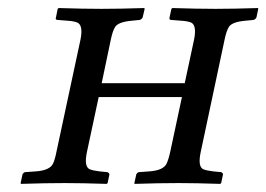

<svg xmlns="http://www.w3.org/2000/svg" viewBox="-20 -451 656 473"><path d="M399.4 -77.1 428.2 -211.9H223.1L194.3 -77.1Q186.5 -41 200.7 -34.2Q208.5 -30.8 225.1 -28.8L244.6 -26.9Q249.5 -24.4 249.5 -21L245.1 0L242.7 2Q182.6 0 139.2 0Q91.8 0 31.7 2L30.8 0L35.6 -22Q38.1 -25.9 41.5 -26.9L68.4 -28.8Q102.1 -31.2 110.4 -47.4Q115.2 -57.1 119.1 -77.1L178.2 -353Q185.5 -388.7 170.4 -395.5Q162.1 -398.9 147 -399.9L121.6 -401.9Q117.7 -402.3 117.2 -404.8Q117.2 -406.2 117.7 -407.2L122.1 -429.2L124.5 -431.2Q184.6 -429.2 230.2 -429.2Q275.9 -429.2 335.4 -431.2L336.4 -429.2L331.5 -408.2Q329.1 -403.3 324.2 -401.9L304.2 -399.9Q272 -397 263.7 -384.8Q257.3 -374.5 252.9 -353L230.5 -246.1H435.1L458 -353Q465.3 -388.7 450.7 -395.5Q442.4 -398.9 427.2 -399.9L401.4 -401.9Q397.5 -402.3 397.5 -404.8Q397.5 -406.2 397.5 -407.2L402.3 -429.2L404.8 -431.2Q464.8 -429.2 511.2 -429.2Q555.7 -429.2 615.7 -431.2L616.2 -429.2L611.8 -408.2Q609.4 -403.3 604.5 -401.9L584 -399.9Q551.8 -397 543.9 -384.8Q537.6 -374.5 533.2 -353L474.6 -77.1Q466.8 -41 480.5 -34.2Q488.3 -30.8 505.4 -28.8L524.9 -26.9Q529.8 -24.4 529.3 -21L524.9 0L522.5 2Q462.4 0 419.9 0Q371.6 0 311.5 2L311 0L315.9 -22Q318.4 -25.9 321.8 -26.9L348.1 -28.8Q381.8 -31.2 390.1 -47.4Q395 -57.1 399.4 -77.1Z"/></svg>

Font: Linux Libertine Display Slanted O
Style: Slanted
Weight: 400
Designer: Philipp H. Poll
Foundry: Philipp H. Poll
Version: Version 5.0.9